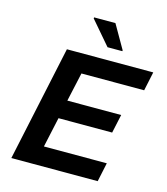

<svg xmlns="http://www.w3.org/2000/svg" viewBox="-130 -1006 963 1106"><g transform="rotate(15 352.0 -453.0)"><path d="M42 0 189 -688H704L680 -575H306L268 -403H589L565 -292H245L206 -113H581L557 0ZM412 -760 292 -900 293 -906H420L501 -765L500 -760Z"/></g></svg>

Font: Saira SemiExpanded SemiBold
Style: Italic
Weight: 600
Width: 6
Italic angle: -12°
Designer: Hector Gatti with collaboration of the Omnibus-Type team
Foundry: Omnibus-Type
Version: Version 1.101